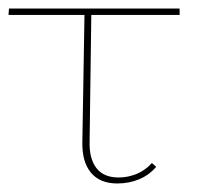

<svg xmlns="http://www.w3.org/2000/svg" viewBox="-20 -427 461 450"><path d="M190 -95Q189 -55 206 -33Q223 -11 258 -11Q280 -11 300.5 -19.5Q321 -28 336 -45L346 -36Q330 -17 306.5 -7Q283 3 255 3Q214 3 193 -22.5Q172 -48 173 -94L178 -392H0L1 -407H401V-392H194Z"/></svg>

Font: Ysabeau Thin
Style: Regular
Weight: 200
Designer: Christian Thalmann (Catharsis Fonts)
Version: Version 0.003